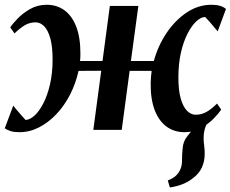

<svg xmlns="http://www.w3.org/2000/svg" viewBox="-28 -558 990 825"><path d="M702 247.5 693 217.5Q715 208.5 727.5 197.2Q740 186 747 169.5Q754.5 152.5 754.2 129.5Q754 106.5 756.5 83Q758.5 50 775.5 29.2Q792.5 8.5 805 -8.5L875.5 -48Q859.5 -28.5 853 -7Q846.5 14.5 847 37.5Q847 51.5 849.5 69.5Q852 87.5 851.5 104.5Q851.5 135.5 839.2 162Q827 188.5 800.5 208Q781 223.5 756.8 233.2Q732.5 243 702 247.5ZM55.5 10Q33.5 10 18.2 5.5Q3 1 -7.5 -7L29 -104Q33 -98.5 40 -90.2Q47 -82 55 -72.8Q63 -63.5 70.2 -55.5Q77.5 -47.5 82 -42.5Q101 -43.5 121 -62Q141 -80.5 158.5 -114.5Q176 -148.5 187 -196Q198 -243.5 198 -302.5Q198 -358.5 188 -393.8Q178 -429 161.5 -445.5Q145 -462 125 -462Q99.5 -462 78.5 -449.5Q57.5 -437 34.5 -414.5L16 -440Q25 -454.5 47 -477.5Q69 -500.5 101 -519Q133 -537.5 173 -537.5Q215.5 -537.5 248 -514.5Q280.5 -491.5 299 -445Q317.5 -398.5 317.5 -327Q317.5 -319.5 317.2 -311.5Q317 -303.5 316 -296H412.5L444 -532.5H566.5L534.5 -296H633Q651 -362 688.2 -417Q725.5 -472 775 -504.8Q824.5 -537.5 880 -537.5Q902 -537.5 917.2 -533Q932.5 -528.5 943 -519.5L907.5 -423.5Q902.5 -429 895.5 -437.2Q888.5 -445.5 880.8 -454.8Q873 -464 865.8 -472Q858.5 -480 853.5 -485Q835 -484.5 815 -465.8Q795 -447 777.5 -412.8Q760 -378.5 749.2 -331Q738.5 -283.5 738.5 -224.5Q738.5 -170 748.5 -134.8Q758.5 -99.5 775.5 -82.2Q792.5 -65 812.5 -65Q838 -65 859.2 -77Q880.5 -89 904.5 -113L922.5 -87Q913.5 -73 891.5 -50Q869.5 -27 837.5 -8.5Q805.5 10 764.5 10Q720 10 687 -14.5Q654 -39 636.2 -86.2Q618.5 -133.5 619.5 -201.5Q619.5 -213.5 620.8 -226.8Q622 -240 623.5 -253.5H529L495 0H373L407 -254L309.5 -253.5Q297.5 -199 272.8 -151Q248 -103 213.8 -67Q179.5 -31 139.2 -10.5Q99 10 55.5 10Z"/></svg>

Font: Merriweather 72pt SemiBold
Style: Italic
Weight: 600
Italic angle: -7.8°
Version: Version 2.101